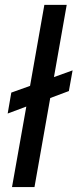

<svg xmlns="http://www.w3.org/2000/svg" viewBox="-20 -760 315 780"><path d="M28.8 0 86.9 -327.1 11.2 -298.8 25.9 -383.8 102.1 -411.1 160.2 -740.2H251L199.2 -446.8L274.9 -474.1L259.8 -390.1L184.1 -361.8L120.1 0Z"/></svg>

Font: Poppins
Style: Italic
Weight: 400
Italic angle: -10°
Designer: Ninad Kale (Devanagari), Jonny Pinhorn (Latin)
Foundry: Indian Type Foundry
Version: Version 3.200;PS 1.000;hotconv 16.6.54;makeotf.lib2.5.65590